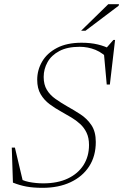

<svg xmlns="http://www.w3.org/2000/svg" viewBox="-20 -891 591 921"><path d="M511 -598Q474.5 -637 438.2 -651.8Q402 -666.5 362 -666.5Q303 -666.5 264.8 -646.2Q226.5 -626 208 -592.8Q189.5 -559.5 189.5 -522Q189.5 -485 204.8 -460Q220 -435 245.8 -416.8Q271.5 -398.5 303 -380.5Q334.5 -363 366 -342.5Q397.5 -322 418.5 -290.8Q439.5 -259.5 439.5 -210Q439.5 -142.5 407.8 -93.2Q376 -44 318.5 -17Q261 10 184 10Q140 10 107.2 4Q74.5 -2 42 -15L36.5 -183H51.5L92.5 -10L55.5 -45Q84.5 -25 118.5 -18.2Q152.5 -11.5 187.5 -11.5Q256.5 -11.5 305.5 -34.8Q354.5 -58 380.8 -99.5Q407 -141 407 -195.5Q407 -230 395.2 -254.5Q383.5 -279 364.2 -296.5Q345 -314 321.8 -327.8Q298.5 -341.5 275.5 -354.5Q244.5 -371.5 218 -391.2Q191.5 -411 175 -439Q158.5 -467 158.5 -508.5Q158.5 -555 182 -595.5Q205.5 -636 253 -661Q300.5 -686 371.5 -686Q414.5 -686 448.8 -677.8Q483 -669.5 511 -655L485.5 -655.5L524 -699.5H532L507 -485.5H492L478 -640ZM369 -743.5 499.5 -871H551L549 -863.5L390 -743.5Z"/></svg>

Font: Newsreader 16pt 16pt ExtraLight
Style: Italic
Weight: 250
Italic angle: -17°
Version: Version 1.003